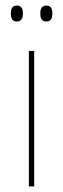

<svg xmlns="http://www.w3.org/2000/svg" viewBox="-20 -668 226 688"><path d="M83.5 0V-485.5H102.5V0ZM40.5 -591Q29.5 -591 24.2 -597.8Q19 -604.5 19 -618.5V-621.5Q19 -634.5 24.2 -641.2Q29.5 -648 40.5 -648Q51 -648 56.5 -641.2Q62 -634.5 62 -621.5V-618.5Q62 -604.5 56.5 -597.8Q51 -591 40.5 -591ZM146 -591Q135 -591 129.8 -597.8Q124.5 -604.5 124.5 -618.5V-621.5Q124.5 -634.5 129.8 -641.2Q135 -648 146 -648Q157 -648 162.2 -641.2Q167.5 -634.5 167.5 -621.5V-618.5Q167.5 -604.5 162.2 -597.8Q157 -591 146 -591Z"/></svg>

Font: Anek Gujarati Thin
Style: Regular
Weight: 250
Version: Version 1.003